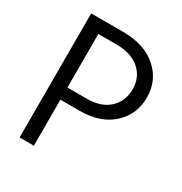

<svg xmlns="http://www.w3.org/2000/svg" viewBox="-176 -860 959 1013"><g transform="rotate(30 304.0 -353.0)"><path d="M86.9 24.4V-731.4H281.2Q411.1 -731.4 487.3 -664.6Q563.5 -597.7 563.5 -493.7Q563.5 -389.6 489.7 -322.8Q416 -255.9 292 -255.9H173.8V24.4ZM173.8 -330.1H293Q378.9 -330.1 427.7 -375.5Q476.6 -420.9 476.6 -493.7Q476.6 -566.4 425.8 -611.3Q375 -656.2 284.2 -656.2H173.8Z"/></g></svg>

Font: GenEi M Gothic v2 Regular
Style: Regular
Weight: 400
Version: Version 2.0